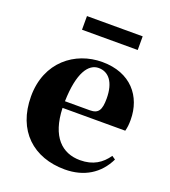

<svg xmlns="http://www.w3.org/2000/svg" viewBox="-140 -859 866 978"><g transform="rotate(20 293.0 -369.5)"><path d="M163 -682H465V-756H163ZM323 17C427 17 505 -31 547 -118L528 -131C495 -84 451 -54 380 -54C283 -54 211 -119 206 -274H546C551 -293 553 -310 553 -335C553 -462 472 -563 317 -563C170 -563 35 -461 35 -275C35 -88 154 17 323 17ZM206 -310C210 -466 255 -528 310 -528C364 -528 401 -484 401 -395C401 -333 387 -310 341 -310Z"/></g></svg>

Font: Noto Serif CJK HK Black
Style: Regular
Weight: 900
Designer: Ryoko NISHIZUKA 西塚涼子 (kana & ideographs); Frank Grießhammer (Latin, Greek & Cyrillic); Wenlong ZHANG 张文龙 (bopomofo); San
Foundry: Adobe
Version: Version 2.001;hotconv 1.1.0;makeotfexe 2.6.0